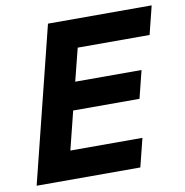

<svg xmlns="http://www.w3.org/2000/svg" viewBox="-77 -748 790 822"><g transform="rotate(-10 318.0 -337.5)"><path d="M467.5 0H16.7L185 -675H635.8L605 -551.7H292.5L256.7 -410H545L515 -290H226.7L185 -123.3H498.3Z"/></g></svg>

Font: Funnel Sans
Style: Bold Italic
Weight: 700
Italic angle: -14.036°
Designer: NORD ID, Kristian Moeller
Foundry: Dicotype
Version: Version 1.000